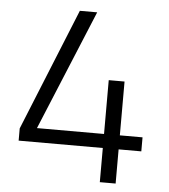

<svg xmlns="http://www.w3.org/2000/svg" viewBox="-49 -705 659 750"><g transform="rotate(5 280.0 -330.0)"><path d="M370 0V-134H40V-182L234 -660H302L107 -189H370V-400H432V-189H521V-134H432V0Z"/></g></svg>

Font: Titillium Web Light
Style: Regular
Weight: 300
Version: Version 1.002;PS 57.000;hotconv 1.0.70;makeotf.lib2.5.55311